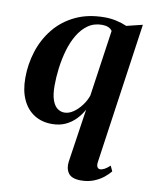

<svg xmlns="http://www.w3.org/2000/svg" viewBox="-87 -599 726 917"><g transform="rotate(10 275.5 -140.5)"><path d="M433.5 152.5Q431.5 168.5 436.2 176.2Q441 184 449.5 184Q459.5 184 471.5 177.5Q483.5 171 497 158L509 184Q498 198 478.5 214Q459 230 431.2 241.2Q403.5 252.5 368 252.5Q323.5 252.5 307.5 229.8Q291.5 207 296.5 173L335 -85Q321 -59 300 -37.2Q279 -15.5 250.8 -2.2Q222.5 11 185 11Q136 11 99.5 -12Q63 -35 42.8 -78.5Q22.5 -122 22.5 -184Q22.5 -250.5 42.5 -313.2Q62.5 -376 103 -426Q143.5 -476 204.5 -505.2Q265.5 -534.5 347 -534.5Q376 -534.5 403.8 -528.2Q431.5 -522 454 -512L531.5 -531ZM389.5 -476Q382.5 -486.5 369.8 -491.8Q357 -497 340.5 -497Q301 -497 272 -476.5Q243 -456 222.8 -421.8Q202.5 -387.5 190.2 -345Q178 -302.5 172.2 -257.5Q166.5 -212.5 166.5 -172Q166.5 -128.5 175.8 -102.2Q185 -76 200.5 -64.5Q216 -53 234.5 -53Q256.5 -53 278 -67.8Q299.5 -82.5 317 -106Q334.5 -129.5 343 -154.5Z"/></g></svg>

Font: Merriweather 96pt
Style: Bold Italic
Weight: 700
Italic angle: -7.8°
Version: Version 2.101